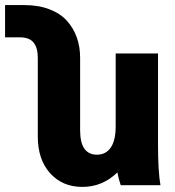

<svg xmlns="http://www.w3.org/2000/svg" viewBox="-46 -735 696 762"><path d="M590.8 0H433.1Q423.8 -27.3 419.9 -50.8Q360.8 6.8 280.8 6.8Q201.7 6.8 152.8 -47.6Q104 -102.1 104 -192.9V-505.9Q104 -544.9 87.4 -565.9Q70.8 -586.9 32.2 -586.9H-25.9V-714.8H50.8Q106.9 -714.8 150.1 -698.2Q193.4 -681.6 219.5 -652.6Q245.6 -623.5 258.8 -586.4Q272 -549.3 272 -505.9V-217.8Q272 -121.1 338.9 -121.1Q374 -121.1 393.6 -149.4Q413.1 -177.7 413.1 -233.9V-522.9H581.1V-163.1Q581.1 -54.7 590.8 0Z"/></svg>

Font: LT Superior Black
Style: Regular
Weight: 900
Designer: Daniel Lyons
Foundry: LyonsType
Version: Version 2.005